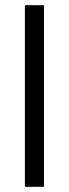

<svg xmlns="http://www.w3.org/2000/svg" viewBox="-20 -720 266 740"><path d="M149.5 -700V0H76V-700Z"/></svg>

Font: Space Grotesk Variable
Style: Regular
Weight: 400
Designer: Florian Karsten (Space Grotesk), Colophon Foundry (Space Mono)
Foundry: Florian Karsten
Version: Version 1.106